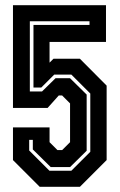

<svg xmlns="http://www.w3.org/2000/svg" viewBox="-20 -720 461 740"><path d="M133 0 30 -103V-229H171V-172L201.5 -141.5H219.5L250 -172V-321.5L219.5 -352H206.5L163.5 -304H30V-700H388.5V-558.5H171V-478.5L186 -493.5H288L391 -390V-103L288 0ZM170.5 -62H255L328 -135V-359.5L255 -432.5H189L139 -382.5H109V-624H325V-638H95V-367.5H142L194 -418.5H250L314 -355.5V-139L250 -76H175.5L106.5 -144V-181H92.5V-140Z"/></svg>

Font: Tourney Condensed Regular
Style: Bold
Weight: 700
Width: 3
Designer: Tyler Finck
Foundry: Etcetera Type Co
Version: Version 1.010; ttfautohint (v1.8.3)